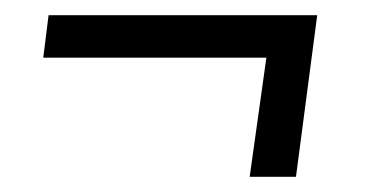

<svg xmlns="http://www.w3.org/2000/svg" viewBox="-20 -287 488 253"><path d="M44 -267H398L370 -54H309L331 -211H37Z"/></svg>

Font: Rasa
Style: Italic
Weight: 400
Italic angle: -7.10001°
Designer: Anna Giedrys (Yrsa+Rasa design), David Brezina (Yrsa art-direction, Rasa art-direction, design)
Foundry: Rosetta Type Foundry
Version: Version 2.004